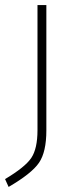

<svg xmlns="http://www.w3.org/2000/svg" viewBox="-40 -520 293 758"><path d="M108 -6V-500H143V-5Q143 80 114 122.5Q85 165 -6 218L-20 187Q59 140 83.5 103.5Q108 67 108 -6Z"/></svg>

Font: TitilliumMaps29L
Style: 1 wt
Weight: 100
Designer: Campivisivi
Foundry: Accademia di Belle Arti di Urbino and students of MA course of Visual design
Version: Version 001.001